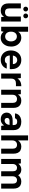

<svg xmlns="http://www.w3.org/2000/svg" viewBox="2162 -2922 772 5135"><g transform="rotate(90 2547.5 -354.0)"><path d="M265 12Q204 12 160.5 -11Q117 -34 94 -79Q71 -124 71 -192V-526H205V-209Q205 -153 232.5 -127.5Q260 -102 309 -102Q341 -102 366 -114.5Q391 -127 406 -153Q421 -179 421 -218V-526H556V0H437L427 -78Q406 -36 365 -12Q324 12 265 12ZM221 -592Q195 -592 176.5 -610.5Q158 -629 158 -655Q158 -683 176.5 -701.5Q195 -720 221 -720Q249 -720 267.5 -701.5Q286 -683 286 -655Q286 -629 267.5 -610.5Q249 -592 221 -592ZM405 -592Q378 -592 359.5 -610.5Q341 -629 341 -655Q341 -683 359.5 -701.5Q378 -720 405 -720Q432 -720 450.5 -701.5Q469 -683 469 -655Q469 -629 450.5 -610.5Q432 -592 405 -592Z M991 12Q947 12 915.5 0.5Q884 -11 863.5 -28.5Q843 -46 829 -64L814 0H694V-720H829V-455Q854 -499 896 -518.5Q938 -538 987 -538Q1057 -538 1110.5 -502.5Q1164 -467 1194.5 -406Q1225 -345 1225 -265Q1225 -186 1195 -123.5Q1165 -61 1113 -24.5Q1061 12 991 12ZM956 -106Q994 -106 1023 -125Q1052 -144 1069.5 -179Q1087 -214 1087 -263Q1087 -311 1069.5 -346.5Q1052 -382 1023 -401Q994 -420 956 -420Q918 -420 888.5 -401Q859 -382 842.5 -346.5Q826 -311 826 -263Q826 -214 842.5 -179Q859 -144 888.5 -125Q918 -106 956 -106Z M1583 12Q1508 12 1450.5 -22Q1393 -56 1361 -117Q1329 -178 1329 -258Q1329 -340 1361 -403Q1393 -466 1450 -502Q1507 -538 1583 -538Q1661 -538 1716 -504Q1771 -470 1800 -411Q1829 -352 1829 -277Q1829 -267 1828.5 -255Q1828 -243 1827 -230H1426V-313H1694Q1692 -368 1661 -398.5Q1630 -429 1584 -429Q1550 -429 1522.5 -411.5Q1495 -394 1478.5 -360Q1462 -326 1462 -274V-245Q1462 -200 1476.5 -167Q1491 -134 1518 -116Q1545 -98 1582 -98Q1623 -98 1644 -111.5Q1665 -125 1678 -149H1815Q1801 -104 1768.5 -67Q1736 -30 1689 -9Q1642 12 1583 12Z M1947 0V-526H2067L2079 -435Q2099 -469 2129 -492Q2159 -515 2198 -526.5Q2237 -538 2285 -538V-395H2212Q2186 -395 2162.5 -389Q2139 -383 2120.5 -368Q2102 -353 2092 -328Q2082 -303 2082 -264V0Z M2379 0V-526H2498L2507 -448Q2529 -490 2571 -514Q2613 -538 2672 -538Q2733 -538 2776 -513.5Q2819 -489 2842 -442.5Q2865 -396 2865 -329V0H2730V-317Q2730 -368 2703 -396Q2676 -424 2627 -424Q2596 -424 2570 -410.5Q2544 -397 2529 -371Q2514 -345 2514 -307V0Z M3172 12Q3111 12 3071 -9.5Q3031 -31 3011 -67.5Q2991 -104 2991 -147Q2991 -195 3014.5 -231Q3038 -267 3085.5 -287Q3133 -307 3204 -307H3325Q3325 -349 3318 -375.5Q3311 -402 3290.5 -415Q3270 -428 3231 -428Q3195 -428 3172 -413.5Q3149 -399 3143 -369H3012Q3017 -421 3045.5 -458.5Q3074 -496 3122 -517Q3170 -538 3232 -538Q3304 -538 3355.5 -514.5Q3407 -491 3433.5 -445.5Q3460 -400 3460 -335V0H3347L3332 -78Q3321 -58 3305.5 -41.5Q3290 -25 3270 -13Q3250 -1 3225.5 5.5Q3201 12 3172 12ZM3204 -92Q3227 -92 3247 -102Q3267 -112 3282.5 -129.5Q3298 -147 3307.5 -170Q3317 -193 3320 -220V-224H3219Q3189 -224 3170 -216Q3151 -208 3142.5 -193Q3134 -178 3134 -159Q3134 -138 3142.5 -123Q3151 -108 3167 -100Q3183 -92 3204 -92Z M3600 0V-720H3735V-452Q3761 -491 3802.5 -514.5Q3844 -538 3896 -538Q3962 -538 4005 -513Q4048 -488 4069 -440Q4090 -392 4090 -322V0H3956V-309Q3956 -365 3928.5 -394.5Q3901 -424 3850 -424Q3818 -424 3792 -409.5Q3766 -395 3750.5 -367Q3735 -339 3735 -299V0Z M4230 0V-526H4349L4359 -460Q4383 -495 4423 -516.5Q4463 -538 4512 -538Q4548 -538 4577.5 -528.5Q4607 -519 4629 -500.5Q4651 -482 4665 -454Q4694 -494 4738 -516Q4782 -538 4832 -538Q4898 -538 4940 -513Q4982 -488 5003 -441Q5024 -394 5024 -327V0H4890V-314Q4890 -368 4866 -396Q4842 -424 4797 -424Q4768 -424 4744.5 -410Q4721 -396 4707.5 -369Q4694 -342 4694 -305V0H4560V-314Q4560 -368 4536 -396Q4512 -424 4466 -424Q4438 -424 4415 -410Q4392 -396 4378.5 -369Q4365 -342 4365 -305V0Z"/></g></svg>

Font: DM Sans 9pt
Style: Bold
Weight: 700
Designer: Colophon Foundry, Jonny Pinhorn
Foundry: Colophon Foundry
Version: Version 4.004;gftools[0.9.30]